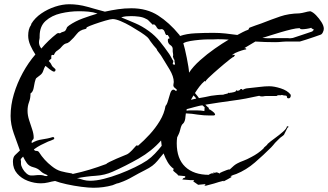

<svg xmlns="http://www.w3.org/2000/svg" viewBox="-20 -865 1548 906"><path d="M421 21Q399 21 364 16.5Q329 12 295 4.5Q261 -3 240 -11Q232 -10 223.5 -8Q215 -6 207 -4Q199 -2 190 -1Q181 0 173 0Q142 0 111.5 -11.5Q81 -23 61 -46Q41 -69 41 -102Q41 -123 50.5 -132.5Q60 -142 74 -155Q60 -193 45 -235.5Q30 -278 30 -318Q30 -369 45.5 -421Q61 -473 87.5 -521.5Q114 -570 147 -608Q134 -627 123.5 -650.5Q113 -674 113 -697Q113 -711 116 -724Q119 -737 127 -748Q127 -752 128 -753Q145 -781 175 -801.5Q205 -822 240 -833.5Q275 -845 307 -845Q349 -845 392 -833Q414 -827 434.5 -821Q455 -815 475 -810Q506 -817 537 -821.5Q568 -826 600 -826Q673 -826 726 -792Q779 -758 825 -702L828 -699Q828 -696 829 -695Q860 -706 902.5 -708Q945 -710 987 -710Q1016 -710 1044 -707Q1072 -704 1100 -700Q1113 -707 1125.5 -713.5Q1138 -720 1152 -725Q1154 -730 1155 -731Q1155 -734 1159 -735Q1166 -737 1172.5 -740Q1179 -743 1186 -745L1212 -754Q1263 -774 1302.5 -787.5Q1342 -801 1393 -802Q1400 -803 1406 -804Q1412 -805 1419 -807Q1425 -809 1431 -810Q1437 -811 1444 -812Q1457 -808 1471.5 -793Q1486 -778 1497 -760.5Q1508 -743 1508 -729Q1508 -722 1503.5 -712.5Q1499 -703 1492 -701Q1481 -697 1462 -690.5Q1443 -684 1424.5 -678Q1406 -672 1395 -669H1346Q1338 -669 1329 -669Q1320 -669 1312 -668Q1304 -667 1295 -666.5Q1286 -666 1278 -666Q1232 -666 1185 -669L1133 -638Q1135 -638 1139 -637Q1143 -636 1142 -632Q1137 -632 1121 -627Q1105 -622 1091 -615.5Q1077 -609 1076 -604L1084 -607Q1086 -607 1086 -604H1089L1088 -601H1085V-598Q1080 -597 1066 -586Q1052 -575 1037 -562.5Q1022 -550 1013 -542Q1004 -534 989 -521Q974 -508 962.5 -496.5Q951 -485 949 -480L946 -483Q932 -471 921 -456.5Q910 -442 900 -426L910 -414L919 -402Q933 -404 947.5 -407Q962 -410 976 -413Q990 -415 1004.5 -416.5Q1019 -418 1033 -418Q1035 -419 1038.5 -420Q1042 -421 1047 -422Q1056 -423 1057 -427H1060L1062 -425L1063 -427Q1070 -427 1082.5 -430Q1095 -433 1095 -439H1098L1101 -436Q1105 -437 1109.5 -439Q1114 -441 1115 -445H1121L1127 -439V-442Q1136 -447 1144 -448Q1152 -449 1162 -450Q1173 -451 1184.5 -452.5Q1196 -454 1207 -455Q1230 -458 1251 -458Q1274 -458 1305 -448Q1336 -438 1351 -419Q1352 -418 1352 -413Q1352 -409 1349.5 -405Q1347 -401 1342 -401Q1334 -401 1334 -407.5Q1334 -414 1327 -414Q1319 -414 1310 -417Q1307 -416 1304 -415.5Q1301 -415 1297 -416Q1289 -416 1285 -412H1237Q1229 -412 1226 -411Q1223 -410 1220 -410Q1217 -410 1214 -410Q1209 -410 1203 -413Q1172 -406 1140 -400Q1108 -394 1076 -390Q1044 -386 1012.5 -381Q981 -376 949 -371L961 -359L964 -357H965Q966 -353 965 -350Q969 -350 981 -341Q993 -332 993 -329Q995 -327 995 -325Q995 -320 985 -320H970Q956 -320 942 -321Q928 -322 914 -324Q886 -329 857 -330L856 -322Q855 -318 855 -313.5Q855 -309 854 -304Q852 -293 848 -287Q847 -285 844 -282Q841 -280 839 -277Q835 -270 833 -263Q831 -256 829 -248Q827 -240 823.5 -232.5Q820 -225 816 -217Q815 -210 814.5 -203Q814 -196 814 -189Q814 -116 854 -78Q894 -40 967 -40L968 -43L982 -48L984 -46H987L988 -52H991L990 -49L1003 -52L1018 -46V-49Q1019 -50 1029.5 -54.5Q1040 -59 1051 -63Q1062 -67 1064 -65L1067 -68Q1085 -86 1099 -93.5Q1113 -101 1128.5 -106.5Q1144 -112 1166 -124Q1199 -141 1223 -164Q1224 -168 1233 -175Q1242 -182 1243 -186Q1255 -197 1276.5 -212.5Q1298 -228 1315.5 -243.5Q1333 -259 1334 -269H1341Q1341 -262 1337 -263L1320 -229Q1318 -227 1315 -224.5Q1312 -222 1309 -220Q1306 -218 1303 -215.5Q1300 -213 1298 -211Q1293 -206 1288 -201Q1283 -196 1278 -191Q1274 -186 1269 -180Q1264 -174 1259 -169Q1224 -134 1183 -98.5Q1142 -63 1095 -44Q1093 -43 1089 -42Q1085 -41 1080 -39Q1070 -36 1068 -31H1075Q1065 -25 1055 -19.5Q1045 -14 1035 -9V-12Q1024 -9 1012.5 -6Q1001 -3 990 1L945 13L946 10H949V6Q949 4 946 4L915 7L892 -9L896 -15H892Q885 -15 879 -15Q873 -15 867 -16Q860 -17 854 -17Q848 -17 841 -18V-21H844V-24Q846 -25 847.5 -25Q849 -25 851 -26Q854 -27 855 -31L852 -34L821 -37Q818 -43 808 -50Q797 -58 797 -62L800 -68Q782 -81 770.5 -101Q759 -121 752 -141L751 -140Q734 -119 723 -106Q712 -93 699 -83Q686 -73 662 -61Q648 -54 634 -46.5Q620 -39 606 -31Q577 -14 548 -4L540 -1Q537 -1 531 1L511 9Q468 21 421 21ZM175 -636Q208 -675 249 -707Q253 -709 255 -709Q257 -708 261 -708Q264 -708 265 -709Q267 -711 270.5 -712.5Q274 -714 278 -715Q284 -716 288 -720Q293 -727 295 -733Q295 -737 306 -745Q335 -765 370.5 -778Q406 -791 440 -801Q420 -808 397.5 -810Q375 -812 353 -812Q310 -812 267 -802Q224 -792 195.5 -766.5Q167 -741 167 -694Q167 -690 167 -686.5Q167 -683 166 -680Q165 -676 164.5 -672.5Q164 -669 164 -665Q164 -650 175 -636ZM806 -561Q806 -563 805.5 -565.5Q805 -568 804 -572Q802 -580 804 -582Q802 -582 799 -589Q796 -596 796 -598Q796 -601 797 -603V-607Q797 -613 796 -616Q795 -618 795 -624V-634Q795 -645 783.5 -652.5Q772 -660 772 -675Q772 -683 777 -683Q780 -683 780 -684Q780 -684 778 -690L774 -696Q772 -701 769 -700Q764 -698 762 -703Q760 -705 757 -715Q753 -724 751 -724Q746 -729 738 -727Q729 -725 724 -730Q720 -734 716 -742Q710 -750 705 -750Q703 -750 701 -748Q692 -756 686 -763Q679 -772 669 -776Q655 -784 635.5 -786.5Q616 -789 599 -789Q588 -789 575.5 -788Q563 -787 552 -783Q569 -776 586 -769Q603 -762 619 -755Q650 -742 683 -718Q712 -697 735 -668.5Q758 -640 778 -611Q780 -607 783 -603Q786 -599 788 -594Q790 -590 792.5 -585.5Q795 -581 798 -577Q798 -573 797 -571Q795 -565 795 -564Q795 -561 799.5 -560.5Q804 -560 806 -560ZM323 -44Q365 -53 403 -64.5Q441 -76 481 -91Q483 -94 497 -101Q511 -108 529.5 -116Q548 -124 563 -130Q578 -136 580 -137Q587 -141 592.5 -146Q598 -151 603 -156Q608 -161 612.5 -166.5Q617 -172 622 -177Q624 -179 626 -179Q627 -179 628 -178.5Q629 -178 631 -177Q659 -201 686.5 -231Q714 -261 734.5 -295Q755 -329 761 -365Q768 -372 773 -390.5Q778 -409 783.5 -425.5Q789 -442 798 -442Q801 -442 805 -439.5Q809 -437 811 -435L815 -441Q813 -443 810 -446Q807 -449 804 -451Q798 -456 798 -463Q798 -468 799 -471Q800 -473 800 -478Q800 -504 780 -537.5Q760 -571 743 -598Q741 -602 738.5 -605Q736 -608 734 -611L725 -623Q724 -624 721.5 -628Q719 -632 720 -633Q712 -642 704.5 -651Q697 -660 690 -670Q688 -672 686.5 -675Q685 -678 683 -681L675 -690Q665 -699 643.5 -713Q622 -727 597 -741.5Q572 -756 549 -765.5Q526 -775 512 -775Q502 -775 476.5 -767.5Q451 -760 425.5 -751Q400 -742 389 -736Q389 -729 382 -728Q356 -723 342.5 -705Q329 -687 308 -668Q300 -661 291 -660Q282 -657 275 -649Q264 -635 253 -628Q246 -624 242 -619Q238 -614 236 -609Q234 -604 233 -605Q232 -606 227 -606Q222 -606 222 -599V-588Q214 -583 210 -577Q214 -573 217.5 -568.5Q221 -564 223 -559Q227 -550 238 -542Q242 -539 242 -536Q242 -527 234 -527Q231 -527 222.5 -532.5Q214 -538 206 -545Q198 -552 194 -554Q191 -549 188.5 -543Q186 -537 184 -531Q180 -518 169 -510Q156 -500 152 -497Q148 -494 144 -477Q142 -466 138.5 -448.5Q135 -431 124 -424Q124 -401 117 -383Q110 -365 110 -342Q110 -321 117.5 -298Q125 -275 132 -254Q139 -233 139 -216Q139 -208 134 -205Q129 -200 129 -194Q129 -193 130 -192V-190Q154 -204 178 -207Q191 -209 203.5 -211.5Q216 -214 228 -218H230Q236 -218 236 -212Q236 -208 232 -207Q226 -204 219.5 -201.5Q213 -199 207 -197Q189 -189 172.5 -180.5Q156 -172 140 -160Q143 -153 151 -153Q160 -153 164 -147Q188 -109 224 -81Q246 -63 268 -57Q290 -51 317 -47Q322 -46 323 -44ZM1267 -685H1339Q1345 -684 1351 -684.5Q1357 -685 1362 -686Q1376 -690 1403 -699.5Q1430 -709 1446 -714Q1449 -715 1453 -716.5Q1457 -718 1457 -722H1460L1461 -725Q1460 -726 1458 -727Q1456 -728 1454 -729Q1449 -731 1449 -734Q1441 -731 1427.5 -729Q1414 -727 1406 -727Q1404 -727 1400 -727.5Q1396 -728 1396 -731Q1395 -732 1391 -732Q1379 -732 1355.5 -726.5Q1332 -721 1305 -713Q1278 -705 1254.5 -697.5Q1231 -690 1218 -686Q1230 -685 1242 -684.5Q1254 -684 1267 -685ZM872 -522Q891 -551 924 -580.5Q957 -610 993.5 -635.5Q1030 -661 1059 -678Q1046 -679 1033.5 -679.5Q1021 -680 1008 -680Q995 -679 982.5 -679Q970 -679 957 -679Q944 -679 921.5 -677Q899 -675 878 -671.5Q857 -668 845 -661Q848 -652 852.5 -633Q857 -614 861.5 -591.5Q866 -569 869 -550Q872 -531 872 -522ZM881 -394 906 -400 900 -408Q896 -411 893 -415ZM944 -341Q945 -342 945 -350Q945 -356 946 -357L945 -359L940 -364Q938 -365 935 -368Q925 -367 916 -364.5Q907 -362 898 -360Q889 -358 880 -355Q871 -352 861 -350L860 -343H864Q868 -343 871 -344H911Q928 -344 944 -341ZM405 -12Q434 -12 470 -21Q506 -30 544 -44.5Q582 -59 616 -75.5Q650 -92 674 -108Q694 -122 711 -140Q728 -158 743 -177L740 -202Q696 -152 634.5 -117Q573 -82 512 -55Q474 -38 431.5 -35.5Q389 -33 343 -24Q351 -23 359 -20.5Q367 -18 374 -16Q381 -14 389 -13Q397 -12 405 -12ZM199 -34Q204 -34 205 -38Q195 -42 186.5 -46.5Q178 -51 171 -58Q158 -71 137 -76Q117 -81 107 -95Q97 -109 89 -126L83 -120Q78 -115 78 -114Q78 -112 78 -109Q78 -106 79 -104V-93Q79 -83 86.5 -69.5Q94 -56 105 -46.5Q116 -37 126 -37Q131 -37 137 -37Q143 -37 148 -38Q153 -39 159 -39Q165 -39 170 -39Q174 -39 177.5 -38.5Q181 -38 185 -37Q191 -34 199 -34Z"/></svg>

Font: Water Brush
Style: Regular
Weight: 400
Designer: Robert E. Leuschke
Foundry: Robert E. Leuschke
Version: Version 1.010; ttfautohint (v1.8.4.7-5d5b)